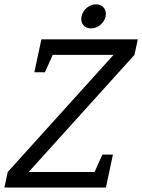

<svg xmlns="http://www.w3.org/2000/svg" viewBox="-47 -844 640 864"><path d="M463.8 -597H134.7L139.8 -667H573.2L558 -597L82 -70H434.5L429.5 0H-27.2L-12.2 -70ZM461.2 -148.3 429.5 0H347L413.7 -148.3ZM107.5 -518.7 139.3 -667H221.8L155 -518.7ZM362.3 -716.2Q339.5 -716.2 327.3 -731.8Q315.2 -747.5 320 -770.3Q324.7 -793 343.5 -808.8Q362.3 -824.5 385.2 -824.5Q407.8 -824.5 420.4 -808.8Q433 -793 428.3 -770.3Q423.5 -747.5 404.2 -731.8Q385 -716.2 362.3 -716.2Z"/></svg>

Font: Epunda Slab Light
Style: Italic
Weight: 300
Italic angle: -12°
Designer: Simon Atzbach
Foundry: typofactur
Version: Version 1.102